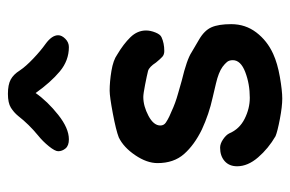

<svg xmlns="http://www.w3.org/2000/svg" viewBox="-144 -585 733 485"><g transform="rotate(-90 222.5 -342.5)"><path d="M287 -659Q297 -644 317 -625Q337 -606 354 -594Q376 -578 376 -562Q376 -553 367 -544Q358 -535 346 -535Q312 -535 284.5 -558Q257 -581 230 -619Q209 -589 175 -562Q141 -535 113 -535Q97 -535 90 -543.5Q83 -552 83 -562Q83 -570 95.5 -585.5Q108 -601 123 -613Q151 -636 172 -663Q181 -674 193 -681.5Q205 -689 228 -689Q251 -689 264 -682Q277 -675 287 -659ZM404 -125Q404 -89 383 -61.5Q362 -34 329 -19Q305 -8 270.5 -2Q236 4 216 4Q196 4 164.5 -2Q133 -8 121 -13Q90 -31 67.5 -57Q45 -83 45 -110Q45 -130 58 -141.5Q71 -153 92 -153Q102 -153 113 -145.5Q124 -138 128 -130Q139 -104 165 -91Q191 -78 218 -78Q253 -78 283 -89.5Q313 -101 313 -121Q313 -130 308.5 -135.5Q304 -141 296 -147Q282 -157 254 -163.5Q226 -170 218 -172Q177 -181 138 -199Q99 -218 76 -244Q53 -270 53 -311Q53 -338 73 -367.5Q93 -397 118 -409Q136 -416 178.5 -424Q221 -432 236 -432Q259 -432 286 -427.5Q313 -423 327 -413Q354 -397 371 -379.5Q388 -362 388 -340Q388 -329 383 -316.5Q378 -304 371 -301Q356 -294 336 -294Q327 -294 321.5 -299Q316 -304 307 -315Q296 -332 286 -335Q274 -338 251 -342.5Q228 -347 220 -347Q197 -347 172.5 -334Q148 -321 148 -304Q148 -295 155.5 -290Q163 -285 171.5 -281Q180 -277 183 -276Q204 -266 229.5 -259Q255 -252 261 -250Q315 -237 333 -225Q341 -220 364.5 -206.5Q388 -193 396 -175Q404 -157 404 -125Z"/></g></svg>

Font: Itim
Style: Regular
Weight: 400
Designer: Suppakit Chalermlarp
Version: Version 1.002g